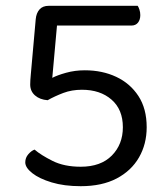

<svg xmlns="http://www.w3.org/2000/svg" viewBox="-20 -628 578 661"><path d="M204 -608 177 -549 160 -360Q177 -369 207.5 -377.5Q238 -386 272 -386Q332 -386 380 -363.5Q428 -341 456.5 -297.5Q485 -254 485 -190Q485 -132 458.5 -86Q432 -40 381.5 -13.5Q331 13 258 13Q201 13 158 0Q115 -13 91 -32Q67 -51 67 -69Q67 -85 77.5 -97Q88 -109 99 -113Q121 -94 161 -74Q201 -54 258 -54Q327 -54 365 -92.5Q403 -131 403 -190Q403 -251 364 -285Q325 -319 262 -319Q227 -319 198 -308Q169 -297 144 -283Q117 -285 100.5 -299.5Q84 -314 84 -337Q84 -343 84.5 -352.5Q85 -362 86 -371L103 -562Q105 -583 116 -595.5Q127 -608 148 -608ZM162 -540V-608H454Q457 -604 460 -595Q463 -586 463 -576Q463 -560 455 -550Q447 -540 432 -540Z"/></svg>

Font: Baloo Bhaijaan 2
Style: Regular
Weight: 400
Designer: Sanskriti Dholi, Noopur Datye and Ek Type
Foundry: Ek Type
Version: Version 1.701